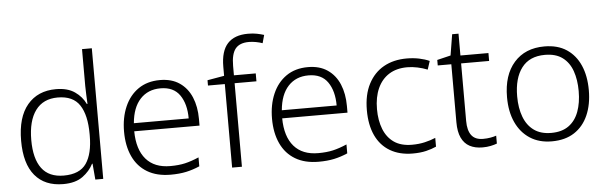

<svg xmlns="http://www.w3.org/2000/svg" viewBox="-49 -934 3516 1113"><g transform="rotate(-5 1709.0 -377.5)"><path d="M279 10Q172 10 114.5 -59Q57 -128 57 -261Q57 -398 117.5 -470Q178 -542 284 -542Q351 -542 393 -513Q435 -484 455 -441H459Q458 -464 456.5 -493Q455 -522 455 -545V-760H512V0H466L458 -93H455Q434 -51 392 -20.5Q350 10 279 10ZM286 -39Q379 -39 417.5 -95Q456 -151 456 -257V-266Q456 -376 417.5 -434.5Q379 -493 290 -493Q205 -493 160.5 -432.5Q116 -372 116 -260Q116 -152 158 -95.5Q200 -39 286 -39Z M904 10Q824 10 768.5 -23Q713 -56 684.5 -117.5Q656 -179 656 -262Q656 -343 683.5 -406.5Q711 -470 763 -506Q815 -542 889 -542Q957 -542 1003 -510.5Q1049 -479 1072 -424Q1095 -369 1095 -298V-259H715Q716 -153 765 -96.5Q814 -40 906 -40Q955 -40 992 -48.5Q1029 -57 1073 -76V-24Q1034 -7 994.5 1.5Q955 10 904 10ZM717 -306H1036Q1036 -390 1000 -442Q964 -494 888 -494Q815 -494 770 -445.5Q725 -397 717 -306Z M1262 0V-486H1164V-517L1262 -534V-587Q1262 -678 1302 -721.5Q1342 -765 1421 -765Q1450 -765 1472.5 -760.5Q1495 -756 1514 -750L1501 -703Q1484 -709 1463 -713Q1442 -717 1422 -717Q1368 -717 1343.5 -686.5Q1319 -656 1319 -587V-532H1446V-486H1319V0Z M1765 10Q1685 10 1629.5 -23Q1574 -56 1545.5 -117.5Q1517 -179 1517 -262Q1517 -343 1544.5 -406.5Q1572 -470 1624 -506Q1676 -542 1750 -542Q1818 -542 1864 -510.5Q1910 -479 1933 -424Q1956 -369 1956 -298V-259H1576Q1577 -153 1626 -96.5Q1675 -40 1767 -40Q1816 -40 1853 -48.5Q1890 -57 1934 -76V-24Q1895 -7 1855.5 1.5Q1816 10 1765 10ZM1578 -306H1897Q1897 -390 1861 -442Q1825 -494 1749 -494Q1676 -494 1631 -445.5Q1586 -397 1578 -306Z M2313 10Q2236 10 2181 -22.5Q2126 -55 2097.5 -116Q2069 -177 2069 -263Q2069 -353 2101.5 -415.5Q2134 -478 2191 -510Q2248 -542 2325 -542Q2363 -542 2397 -535Q2431 -528 2457 -516L2441 -467Q2414 -478 2383 -484.5Q2352 -491 2324 -491Q2261 -491 2217.5 -463.5Q2174 -436 2151 -385Q2128 -334 2128 -264Q2128 -198 2148 -147.5Q2168 -97 2208.5 -69Q2249 -41 2313 -41Q2353 -41 2387.5 -49Q2422 -57 2450 -69V-18Q2424 -6 2390.5 2Q2357 10 2313 10Z M2719 10Q2675 10 2644 -6.5Q2613 -23 2596.5 -58Q2580 -93 2580 -148V-486H2501V-518L2580 -537L2600 -659H2637V-532H2800V-486H2637V-151Q2637 -96 2658.5 -67.5Q2680 -39 2726 -39Q2749 -39 2769 -42.5Q2789 -46 2803 -51V-5Q2788 1 2766 5.5Q2744 10 2719 10Z M3122 10Q3048 10 2995 -24.5Q2942 -59 2913.5 -121Q2885 -183 2885 -267Q2885 -396 2949.5 -469Q3014 -542 3126 -542Q3203 -542 3255 -507.5Q3307 -473 3334 -411.5Q3361 -350 3361 -267Q3361 -184 3333.5 -121.5Q3306 -59 3253 -24.5Q3200 10 3122 10ZM3123 -39Q3185 -39 3224.5 -67.5Q3264 -96 3283 -147.5Q3302 -199 3302 -267Q3302 -333 3284 -384Q3266 -435 3227 -464Q3188 -493 3125 -493Q3035 -493 2989.5 -433Q2944 -373 2944 -267Q2944 -199 2963.5 -147.5Q2983 -96 3022.5 -67.5Q3062 -39 3123 -39Z"/></g></svg>

Font: Noto Sans Symbols Light
Style: Regular
Weight: 300
Version: Version 2.002